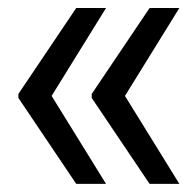

<svg xmlns="http://www.w3.org/2000/svg" viewBox="-20 -534 483 476"><path d="M242.9 -78.1H169L25.6 -291.2V-301.1L169 -514.2H242.9L108 -296.2ZM424.7 -78.1H350.9L207.4 -291.2V-301.1L350.9 -514.2H424.7L289.8 -296.2Z"/></svg>

Font: Inter UI
Style: Regular
Weight: 400
Designer: Rasmus Andersson
Foundry: rsms
Version: Version 2.2